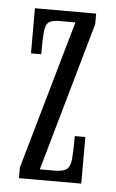

<svg xmlns="http://www.w3.org/2000/svg" viewBox="-44 -556 356 589"><g transform="rotate(5 134.0 -262.0)"><path d="M36.5 0V-32.5L167.5 -491H118Q95.5 -491 85.5 -483.5Q75.5 -476 73.5 -453.2Q71.5 -430.5 71.5 -384.5H40V-523.5H228.5V-491L98 -32.5H143.5Q169.5 -32.5 180.5 -40.8Q191.5 -49 193.8 -72.8Q196 -96.5 196 -143.5H228.5V0Z"/></g></svg>

Font: Imbue Thin 10pt Light
Style: Regular
Weight: 300
Version: Version 1.102